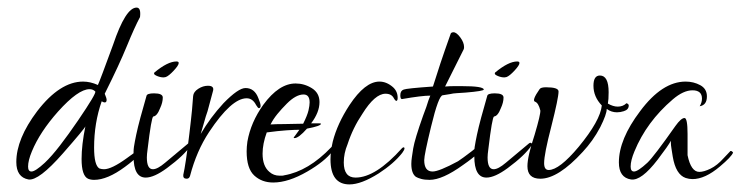

<svg xmlns="http://www.w3.org/2000/svg" viewBox="-20 -469 1952 506"><path d="M228 5Q219 5 212 2Q195 -6 195 -50Q195 -87 205 -136Q203 -130 146 -65Q82 8 55 4Q23 -2 23 -42Q23 -103 78 -176Q138 -254 199 -254Q218 -254 238 -245Q244 -258 278 -351Q311 -449 340 -449Q352 -449 349 -424Q335 -398 314.5 -348Q294 -298 258 -226L256 -222Q261 -210 261 -206Q261 -199 256 -199Q253 -199 248 -202Q228 -145 228 -80Q228 -33 242 -25Q248 -23 254 -23Q274 -23 314 -52Q349 -78 350 -77Q357 -64 309 -29Q263 5 228 5ZM63 -17Q73 -17 98 -40Q116 -57 138 -85.5Q160 -114 186 -152Q235 -224 231 -228Q225 -234 216 -234Q186 -234 133 -175Q85 -121 64 -70Q54 -46 54 -30Q54 -17 63 -17Z M411 -265Q403 -265 394.5 -268.5Q386 -272 386 -275Q386 -277 387 -278Q422 -307 445 -307Q451 -307 451 -303Q451 -297 438 -283Q425 -269 417 -266Q416 -266 414.5 -265.5Q413 -265 411 -265ZM364 -1Q332 -1 332 -57V-69Q332 -75 333 -82Q335 -95 339 -114Q343 -133 350 -159L366 -216Q367 -223 386 -223Q409 -223 409 -212Q409 -199 402 -184Q394 -163 384 -162Q379 -160 369 -76Q367 -62 367 -54Q367 -23 383 -23Q395 -23 415 -40L476 -91Q480 -94 482 -92Q485 -91 483 -86Q466 -60 420 -26Q386 -1 364 -1Z M472 2Q462 2 463 -8Q466 -21 470 -47.5Q474 -74 479 -116Q481 -135 483 -150.5Q485 -166 486 -179L489 -216Q490 -227 502.5 -235Q515 -243 528 -243Q546 -243 541 -228L527 -176Q522 -162 518 -147Q514 -132 509 -116Q534 -159 569 -197Q608 -237 627 -237Q651 -237 661 -210Q672 -184 662 -184Q660 -184 655 -192Q646 -210 630 -210Q590 -210 531 -121Q498 -71 481 -6Q479 2 472 2Z M700 12Q670 12 650 -6.5Q630 -25 630 -70Q630 -82 632 -96Q641 -147 674 -193Q715 -249 759 -249Q782 -249 802 -236.5Q822 -224 822 -200Q822 -173 800 -144H820Q825 -144 826 -143Q826 -137 789 -130Q767 -105 756 -105Q754 -105 754 -107Q754 -106 769 -127Q756 -127 734.5 -125.5Q713 -124 683 -120Q672 -90 672 -64Q672 -31 690 -16Q701 -6 717 -6Q720 -6 723 -6Q726 -6 729 -7Q793 -18 853 -81Q858 -88 861 -83Q862 -82 862 -80Q862 -76 856 -70Q835 -43 790 -17Q740 12 700 12ZM693 -141Q707 -142 729 -142L779 -143Q790 -165 793 -178Q796 -191 796 -199Q796 -220 780 -220Q760 -220 736 -196Q722 -182 711 -168.5Q700 -155 693 -141Z M901 17Q851 17 851 -49Q851 -70 857 -96Q869 -143 901 -192Q942 -254 980 -254Q999 -254 1016 -239Q1028 -228 1028 -211Q1028 -207 1027 -205Q1026 -204 1025.5 -203.5Q1025 -203 1025 -203Q1022 -203 1018 -210Q1012 -222 996 -222Q968 -222 935 -169Q910 -132 896 -89Q886 -65 886 -41Q886 -1 917 -1Q970 -1 1039 -78Q1044 -83 1046 -79V-78Q1046 -74 1040 -66Q1018 -38 978 -12Q932 17 901 17Z M1112 5Q1099 5 1090 2.5Q1081 0 1076 -3Q1064 -12 1064 -37Q1064 -45 1065.5 -55Q1067 -65 1069 -78Q1073 -102 1095 -164Q1100 -177 1103.5 -187Q1107 -197 1109 -204L1114 -217Q1092 -217 1040 -208H1039Q1035 -208 1035 -218Q1035 -230 1044 -233Q1051 -236 1121 -241Q1129 -267 1140.5 -301.5Q1152 -336 1167 -378Q1168 -384 1175 -384Q1183 -384 1193 -370.5Q1203 -357 1203 -345Q1203 -341 1202 -339L1153 -241Q1166 -242 1176.5 -242Q1187 -242 1197 -242Q1254 -242 1255 -233Q1255 -229 1207 -225Q1194 -224 1184 -223.5Q1174 -223 1166 -221L1147 -218Q1136 -218 1116 -135Q1098 -61 1098 -47Q1098 -17 1120 -17Q1137 -17 1187 -44Q1193 -48 1202 -54.5Q1211 -61 1224 -71Q1244 -88 1249 -88Q1251 -88 1252 -84Q1252 -70 1200 -34Q1146 5 1112 5Z M1309 -265Q1301 -265 1292.5 -268.5Q1284 -272 1284 -275Q1284 -277 1285 -278Q1320 -307 1343 -307Q1349 -307 1349 -303Q1349 -297 1336 -283Q1323 -269 1315 -266Q1314 -266 1312.5 -265.5Q1311 -265 1309 -265ZM1262 -1Q1230 -1 1230 -57V-69Q1230 -75 1231 -82Q1233 -95 1237 -114Q1241 -133 1248 -159L1264 -216Q1265 -223 1284 -223Q1307 -223 1307 -212Q1307 -199 1300 -184Q1292 -163 1282 -162Q1277 -160 1267 -76Q1265 -62 1265 -54Q1265 -23 1281 -23Q1293 -23 1313 -40L1374 -91Q1378 -94 1380 -92Q1383 -91 1381 -86Q1364 -60 1318 -26Q1284 -1 1262 -1Z M1404 2Q1370 2 1370 -31Q1370 -57 1389 -114Q1405 -168 1404 -178Q1399 -198 1390 -201Q1381 -204 1402 -234Q1405 -239 1419 -239Q1452 -239 1452 -228Q1452 -211 1433 -136Q1414 -63 1414 -39Q1414 -21 1426 -21Q1454 -21 1505 -82Q1562 -151 1566 -191Q1544 -214 1544 -243Q1544 -270 1561 -270Q1584 -270 1584 -226Q1584 -206 1582 -196Q1596 -188 1608 -188Q1622 -188 1631 -197Q1637 -195 1637 -191Q1637 -180 1624 -176Q1615 -173 1606 -173Q1591 -173 1579 -182Q1579 -168 1562 -134Q1552 -115 1540.5 -99Q1529 -83 1516 -69Q1451 2 1404 2Z M1643 4Q1611 -1 1611 -41Q1611 -102 1667 -176Q1725 -254 1787 -254Q1808 -254 1825.5 -244.5Q1843 -235 1843 -215Q1843 -192 1824 -189Q1830 -199 1830 -209Q1830 -231 1805 -231Q1781 -231 1753 -207Q1684 -148 1652 -70Q1642 -46 1642 -30Q1642 -17 1651 -17Q1661 -17 1686 -40Q1703 -56 1760 -137Q1775 -158 1784 -158Q1792 -158 1792 -116V-60Q1801 -16 1823 -16Q1835 -16 1852.5 -24.5Q1870 -33 1887 -52L1905 -71Q1908 -72 1912 -67Q1908 -56 1877 -30Q1838 3 1805 3Q1796 3 1787 0Q1761 -9 1753 -56Q1751 -69 1749.5 -78Q1748 -87 1748 -93Q1748 -96 1748 -98Q1742 -86 1713 -48Q1670 8 1643 4Z"/></svg>

Font: Lovers Quarrel
Style: Regular
Weight: 400
Designer: Robert E. Leuschke
Foundry: Robert E. Leuschke
Version: Version 1.010; ttfautohint (v1.8.3)